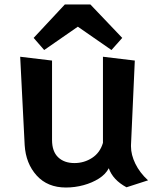

<svg xmlns="http://www.w3.org/2000/svg" viewBox="-20 -825 692 856"><path d="M327 -706 177 -602 130 -656 269 -805H383L525 -656L477 -602ZM544 10Q483 -23 465 -75Q451 -48 421 -29Q391 -10 352.5 0.5Q314 11 274 11Q192 11 143.5 -42.5Q95 -96 90 -178L70 -572L212 -555V-201Q212 -150 239 -124Q266 -98 312 -98Q355 -98 390.5 -121Q426 -144 439 -188V-572L581 -555L564 -178V-172Q564 -135 583.5 -95Q603 -55 640 -21Z"/></svg>

Font: RocknRoll One
Style: Regular
Weight: 400
Designer: Fontworks Inc.
Foundry: Fontworks Inc.
Version: Version 1.100